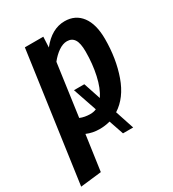

<svg xmlns="http://www.w3.org/2000/svg" viewBox="-196 -645 870 965"><g transform="rotate(-30 238.5 -162.0)"><path d="M327 -17 363 92H304L275 7Q245 15 214 15Q174 15 139 0L110 205L-12 219L93 -529H200L197 -468Q256 -543 331 -543Q393 -543 428 -496.5Q463 -450 463 -364Q463 -250 429.5 -155.5Q396 -61 327 -17ZM246 -81 199 -219H259L292 -120Q319 -160 333 -223.5Q347 -287 347 -358Q347 -407 333 -428.5Q319 -450 291 -450Q267 -450 241.5 -432.5Q216 -415 194 -387L152 -85Q178 -74 211 -74Q231 -74 246 -81Z"/></g></svg>

Font: Fira Sans Extra Condensed Medium
Style: Italic
Weight: 500
Width: 3
Italic angle: -8°
Designer: Carrois Corporate & Edenspiekermann AG
Foundry: Carrois Corporate GbR & Edenspiekermann AG
Version: Version 4.203